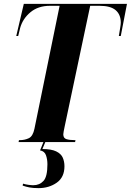

<svg xmlns="http://www.w3.org/2000/svg" viewBox="-20 -734 676 992"><path d="M76 0 78 -10H83Q108 -10 129 -20Q150 -30 158 -69L288 -704H238Q177 -704 137 -670.5Q97 -637 84 -589L74 -548H64L103 -714H636L604 -548H594Q597 -567 600.5 -587.5Q604 -608 604 -617Q604 -659 577.5 -681.5Q551 -704 495 -704H446L314 -80Q311 -65 309 -55Q307 -45 307 -40Q307 -20 323.5 -15Q340 -10 366 -10H370L368 0ZM179 238Q151 238 132.5 234.5Q114 231 97 225L99 215Q113 219 127.5 221Q142 223 152 223Q184 223 204.5 201Q225 179 225 115Q225 89 217.5 68Q210 47 187 43L208 -9H218L199 36Q245 36 270 48Q295 60 304 80Q313 100 313 125Q313 182 273 210Q233 238 179 238Z"/></svg>

Font: Noto Serif Display ExtraCondensed ExtraBold
Style: Italic
Weight: 800
Width: 2
Italic angle: -12°
Designer: Monotype Design Team
Foundry: Monotype Imaging Inc.
Version: Version 2.009